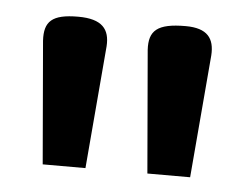

<svg xmlns="http://www.w3.org/2000/svg" viewBox="-33 -833 447 349"><g transform="rotate(5 190.5 -658.5)"><path d="M153 -746C155 -777 141 -795 97 -795C49 -795 35 -781 37 -746L56 -522H134ZM344 -746C346 -777 333 -795 293 -795C241 -795 226 -781 228 -746L247 -522H325Z"/></g></svg>

Font: Enriqueta
Style: Bold
Weight: 700
Designer: Viviana Monsalve, Gustavo Ibarra
Foundry: Viviana Monsalve, Gustavo Ibarra
Version: Version 1.002